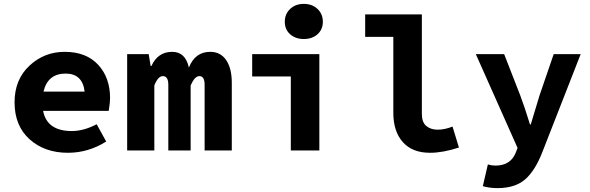

<svg xmlns="http://www.w3.org/2000/svg" viewBox="-20 -775 3040 989"><path d="M330 12Q210 12 132.5 -57.5Q55 -127 55 -248Q55 -365 131.5 -436.5Q208 -508 313 -508Q424 -508 485.5 -441.5Q547 -375 547 -270Q547 -246 540 -204H202Q222 -100 350 -100Q411 -100 478 -135L527 -46Q435 12 330 12ZM318 -396Q226 -396 204 -303H416Q405 -396 318 -396Z M635 0V-496H746L756 -435H760Q793 -508 867 -508Q935 -508 953 -427Q985 -508 1063 -508Q1116 -508 1145 -465.5Q1174 -423 1174 -348V0H1034V-338Q1034 -383 1007 -383Q983 -383 962 -335V0H847V-338Q847 -383 819 -383Q794 -383 775 -335V0Z M1478 0V-381H1279V-496H1625V0ZM1615.5 -598.5Q1588 -574 1545 -574Q1502 -574 1474.5 -598.5Q1447 -623 1447 -663Q1447 -703 1474.5 -729Q1502 -755 1545 -755Q1588 -755 1615.5 -729Q1643 -703 1643 -663Q1643 -623 1615.5 -598.5Z M2195 12Q2104 12 2055 -43Q2006 -98 2006 -194V-585H1861V-701H2153V-188Q2153 -145 2176 -126Q2199 -107 2234 -107Q2271 -107 2311 -123L2344 -15Q2261 12 2195 12Z M2543 194Q2502 194 2467 184L2493 72Q2512 78 2532 78Q2609 78 2636 13L2646 -13L2431 -496H2577L2660 -283Q2681 -228 2710 -134H2714Q2718 -149 2759 -283L2832 -496H2971L2775 5Q2737 104 2685 149Q2633 194 2543 194Z"/></svg>

Font: TypoPRO Source Code Pro
Style: Bold
Weight: 700
Monospace: yes
Designer: Paul D. Hunt, Teo Tuominen
Foundry: Adobe Systems Incorporated
Version: Version 2.010;PS 1.0;hotconv 1.0.84;makeotf.lib2.5.63406